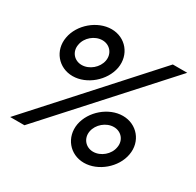

<svg xmlns="http://www.w3.org/2000/svg" viewBox="-157 -892 1105 1084"><g transform="rotate(30 395.0 -350.0)"><path d="M26 0H119L767 -716H673ZM75 -546C58 -454 123 -376 215 -376C307 -376 398 -454 415 -546C431 -638 367 -716 275 -716C183 -716 91 -638 75 -546ZM155 -546C163 -595 211 -636 261 -636C310 -636 344 -595 335 -546C326 -497 278 -456 228 -456C179 -456 145 -497 155 -546ZM375 -154C359 -62 423 16 515 16C607 16 699 -62 715 -154C732 -246 667 -324 575 -324C483 -324 392 -246 375 -154ZM455 -154C464 -203 512 -244 562 -244C611 -244 645 -203 635 -154C627 -105 579 -64 529 -64C480 -64 446 -105 455 -154Z"/></g></svg>

Font: Uncut Sans Medium
Style: Italic
Weight: 500
Italic angle: -10°
Designer: Kasper Nordkvist
Foundry: Uncut Type
Version: Version 1.111;FEAKit 1.0